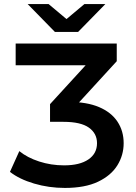

<svg xmlns="http://www.w3.org/2000/svg" viewBox="-20 -914 671 944"><path d="M299 10Q220 10 147.5 -11.5Q75 -33 29 -69L75 -171Q114 -139 172.5 -120Q231 -101 295 -101Q372 -101 414.5 -130Q457 -159 457 -210Q457 -258 417 -286.5Q377 -315 292 -315H226V-402L444 -640L456 -593H57V-700H554V-613L336 -375L278 -413H317Q407 -413 467 -387.5Q527 -362 557.5 -316Q588 -270 588 -210Q588 -151 557 -101Q526 -51 462 -20.5Q398 10 299 10ZM250 -757 116 -894H219L355 -780H259L395 -894H498L364 -757Z"/></svg>

Font: MOST Montserrat SemiBold
Style: Regular
Weight: 600
Designer: Julieta Ulanovsky
Foundry: Julieta Ulanovsky
Version: Version 8.000;March 11, 2024;FontCreator 15.0.0.2926 64-bit